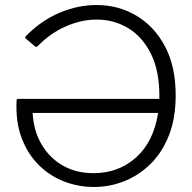

<svg xmlns="http://www.w3.org/2000/svg" viewBox="-20 -810 765 765"><path d="M53 -416H615V-428Q615 -529 581 -596.5Q547 -664 490.5 -698Q434 -732 366 -732Q305 -732 243.5 -705.5Q182 -679 130 -626Q125 -621 120 -625L83 -656Q78 -661 83 -666Q145 -729 218 -759.5Q291 -790 364 -790Q452 -790 523.5 -747.5Q595 -705 637.5 -625Q680 -545 680 -430Q680 -339 653 -270.5Q626 -202 579.5 -156.5Q533 -111 475 -88Q417 -65 354 -65Q293 -65 236.5 -86.5Q180 -108 135.5 -151.5Q91 -195 66.5 -259.5Q42 -324 46 -409Q46 -416 53 -416ZM610 -360H110Q114 -288 146 -234Q178 -180 231 -150Q284 -120 353 -120Q452 -120 522 -182.5Q592 -245 610 -360Z"/></svg>

Font: Gowun Dodum
Style: Regular
Weight: 400
Designer: Yanghee Ryu
Foundry: Yanghee Ryu
Version: Version 2.000